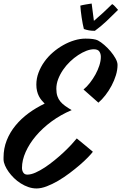

<svg xmlns="http://www.w3.org/2000/svg" viewBox="-60 -980 686 1083"><path d="M411.1 -475.1Q429.7 -490.2 447.3 -512.7Q464.8 -535.2 478.5 -560.1Q492.2 -585 500.5 -610.8Q508.8 -636.7 508.8 -659.2Q508.8 -677.2 500.2 -689.7Q491.7 -702.1 469.2 -702.1Q450.2 -702.1 427.2 -693.4Q404.3 -684.6 380.9 -669.2Q357.4 -653.8 335.2 -632.6Q313 -611.3 295.9 -586.4Q278.8 -561.5 268.3 -534.2Q257.8 -506.8 257.8 -479Q257.8 -455.1 263.7 -437.7Q269.5 -420.4 280.8 -407Q292 -393.6 307.9 -382.3Q323.7 -371.1 344.2 -358.9Q282.7 -333 231.2 -295.2Q179.7 -257.3 142.6 -213.4Q105.5 -169.4 84.7 -122.8Q64 -76.2 64 -33.2Q64 -18.1 71.3 -6.6Q78.6 4.9 94.2 4.9Q114.7 4.9 140.1 -6.3Q165.5 -17.6 192.9 -35.6Q220.2 -53.7 247.8 -76.2Q275.4 -98.6 299.6 -121.3Q323.7 -144 342.8 -164.6Q361.8 -185.1 373 -199.2Q402.3 -175.8 423.8 -157.5Q445.3 -139.2 463.9 -124Q455.6 -112.8 436.3 -92.8Q417 -72.8 390.4 -49.8Q363.8 -26.9 332.3 -3.2Q300.8 20.5 268.3 39.6Q235.8 58.6 204.1 70.8Q172.4 83 146 83Q123 83 100.3 75.2Q77.6 67.4 57.1 54.4Q36.6 41.5 19.3 24.7Q2 7.8 -11 -10.3Q-23.9 -28.3 -31.7 -46.4Q-39.6 -64.5 -40 -80.1V-91.8Q-40 -143.1 -22 -188.5Q-3.9 -233.9 27.6 -272.2Q59.1 -310.5 101.3 -341.6Q143.6 -372.6 191.9 -395.5Q183.1 -404.3 174.6 -414.6Q166 -424.8 159.4 -437.7Q152.8 -450.7 148.9 -466.8Q145 -482.9 145 -502.9Q145 -537.1 157.2 -569.8Q169.4 -602.5 189.9 -631.3Q210.4 -660.2 238 -684.1Q265.6 -708 296.4 -725.3Q327.1 -742.7 359.4 -752.4Q391.6 -762.2 421.9 -762.2Q472.2 -762.2 492.2 -752Q508.8 -743.2 528.1 -726.6Q547.4 -710 564 -690.2Q580.6 -670.4 591.8 -650.1Q603 -629.9 603 -613.8Q603 -585.9 593.8 -555.7Q584.5 -525.4 569.3 -496.8Q554.2 -468.3 534.7 -443.1Q515.1 -418 495.1 -400.9ZM393.1 -948.2Q397.9 -949.7 406 -951.4Q414.1 -953.1 422.9 -954.6Q431.6 -956.1 440.7 -957.5Q449.7 -959 457 -960L469.7 -862.3Q497.6 -886.2 521.7 -908.2Q545.9 -930.2 572.8 -957Q582.5 -951.2 590.1 -942.1Q597.7 -933.1 606 -924.3Q572.8 -891.1 540.8 -860.8Q508.8 -830.6 475.1 -806.2Q456.5 -806.2 442.4 -808.6Q428.2 -811 413.1 -816.4Q410.2 -828.1 406.7 -845.2Q403.3 -862.3 400.6 -881.1Q397.9 -899.9 395.8 -917.7Q393.6 -935.5 393.1 -948.2Z"/></svg>

Font: Yesteryear
Style: Regular
Weight: 400
Designer: Astigmatic (AOETI)
Foundry: Astigmatic (AOETI)
Version: Version 1.000